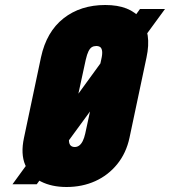

<svg xmlns="http://www.w3.org/2000/svg" viewBox="-20 -737 680 768"><path d="M30 0H127L640 -701H540ZM144 -508 76 -186Q62 -121 81 -77Q100 -33 143.5 -11Q187 11 246 11Q309 11 361 -12.5Q413 -36 449 -80.5Q485 -125 498 -186L566 -507Q587 -605 543.5 -661Q500 -717 401 -717Q302 -717 234 -663.5Q166 -610 144 -508ZM259 -203 323 -498Q328 -520 334 -532Q340 -544 347.5 -548.5Q355 -553 365 -553Q375 -553 381 -548.5Q387 -544 388.5 -532Q390 -520 385 -499L321 -203Q317 -185 311 -173Q305 -161 297 -155Q289 -149 279 -149Q269 -149 263 -154.5Q257 -160 256 -172Q255 -184 259 -203Z"/></svg>

Font: Advent Pro Black
Style: Italic
Weight: 900
Italic angle: -12°
Version: Version 3.000